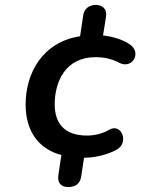

<svg xmlns="http://www.w3.org/2000/svg" viewBox="-20 -636 640 779"><path d="M257 123C286 123 304 109 309 83L321 4C361 4 411 -6 452 -28C506 -56 473 -138 424 -110C394 -92 359 -86 333 -86C238 -86 202 -139 202 -213C202 -305 246 -404 367 -404C404 -404 434 -397 464 -381C518 -354 557 -424 505 -457C480 -474 439 -488 398 -492L410 -567C416 -601 394 -616 369 -616C341 -616 322 -600 318 -576L305 -489C151 -465 84 -338 84 -212C84 -110 131 -33 229 -7L217 73C211 108 230 123 257 123Z"/></svg>

Font: SN Pro Semibold
Style: Italic
Weight: 600
Italic angle: -9°
Designer: Tobias Whetton
Foundry: Supernotes
Version: Version 1.001;Glyphs 3.2 (3249)